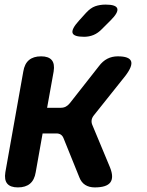

<svg xmlns="http://www.w3.org/2000/svg" viewBox="-20 -805 640 835"><path d="M57.8 10Q25.3 10 11.6 -6.3Q-2.1 -22.5 3.3 -56L81.3 -494Q86.7 -527.5 106 -543.7Q125.3 -560 158.8 -560Q191.3 -560 205 -543.7Q218.7 -527.5 213.3 -494L184.9 -336.3H244.7Q256.8 -336.3 266.4 -341.4Q275.9 -346.4 283.9 -356.5L410.2 -517.3Q426.4 -539 446.8 -549.5Q467.3 -560 492.3 -560Q541.7 -560 549.9 -539.1Q558 -518.3 525.3 -475.3L388.1 -303.3Q380.1 -293.2 378.6 -282.9Q377.1 -272.7 381.1 -262.6L458.4 -77Q475.9 -33.3 459.8 -11.7Q443.7 10 392.3 10Q367.6 10 350.5 -0.9Q333.5 -11.7 325.1 -33.7L256.2 -204.2Q252.2 -214.3 244.5 -219.5Q236.8 -224.7 224.7 -224.7H165.3L135.3 -56Q129.9 -22.5 110.6 -6.3Q91.3 10 57.8 10ZM345.6 -645Q300.6 -645 295.5 -661.9Q290.5 -678.8 323.3 -715L354.2 -749.2Q373.9 -770.6 394 -777.8Q414.2 -785 439.6 -785Q484.9 -785 490.1 -767.6Q495.3 -750.2 460.5 -715.8L423.4 -678.8Q406.5 -661.2 387.2 -653.1Q367.9 -645 345.6 -645Z"/></svg>

Font: Maple Mono
Style: Italic
Weight: 400
Italic angle: -10°
Monospace: yes
Designer: subframe7536
Version: Version 7.300